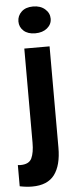

<svg xmlns="http://www.w3.org/2000/svg" viewBox="-77 -743 406 984"><g transform="rotate(-5 126.0 -251.5)"><path d="M69 -500H199V21Q199 112 163 160Q127 208 48 208Q18 208 -16 201V92Q-12 92 -9 92.5Q-6 93 -3 93Q42 93 55.5 64Q69 35 69 -16ZM51 -641Q51 -670 72.5 -690.5Q94 -711 132 -711Q170 -711 193.5 -690.5Q217 -670 217 -641Q217 -612 193.5 -592.5Q170 -573 132 -573Q94 -573 72.5 -592.5Q51 -612 51 -641Z"/></g></svg>

Font: PTSans
Style: Bold
Weight: 700
Designer: A.Korolkova, O.Umpeleva, V.Yefimov
Foundry: ParaType Ltd
Version: Version 2.003W OFL